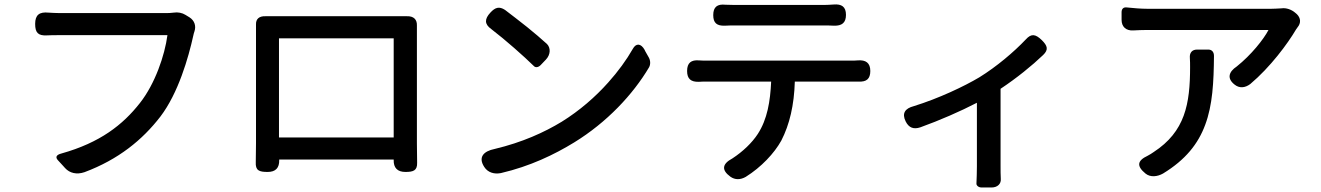

<svg xmlns="http://www.w3.org/2000/svg" viewBox="-20 -758 5860 852"><path d="M485 -602C590 -602 694 -602 723 -602C711 -512 668 -386 601 -301C525 -204 424 -125 253 -77C229 -71 225 -60 237 -47L260 -22L269 -12C289 10 320 18 355 6C505 -50 612 -137 692 -241C771 -345 816 -501 838 -601C839 -607 841 -613 843 -619C851 -643 843 -667 821 -681L803 -692C789 -701 769 -705 751 -702C738 -700 726 -700 717 -700C668 -700 306 -700 242 -700C228 -700 212 -701 195 -702C155 -706 136 -692 136 -652C136 -613 149 -599 188 -601C205 -602 223 -602 242 -602C274 -602 380 -602 485 -602Z M1600 -50H1727V-48C1726 -13 1744 5 1779 5C1814 5 1832 -1 1831 -36C1831 -65 1830 -102 1830 -122C1830 -168 1830 -551 1830 -603C1830 -617 1830 -631 1830 -645C1831 -671 1816 -687 1786 -686C1769 -686 1753 -686 1741 -686C1684 -686 1269 -686 1209 -686C1195 -686 1178 -686 1158 -686C1129 -687 1115 -673 1116 -649C1116 -633 1116 -617 1116 -603C1116 -557 1116 -171 1116 -122C1116 -100 1115 -66 1115 -39C1113 -1 1130 5 1168 5C1203 5 1220 -13 1219 -48V-50H1473ZM1472 -148H1218V-588H1472H1727V-148Z M2319 -638C2285 -665 2250 -692 2221 -714C2195 -731 2177 -725 2156 -702C2130 -674 2129 -651 2160 -629C2224 -580 2304 -509 2350 -464C2356 -458 2368 -458 2379 -469L2400 -491L2402 -493C2424 -516 2424 -546 2407 -563C2382 -586 2351 -612 2319 -638ZM2679 -392C2622 -328 2552 -267 2473 -218C2396 -171 2297 -126 2175 -97C2125 -87 2101 -60 2129 -17C2145 8 2174 16 2203 10C2332 -20 2440 -72 2528 -126C2673 -215 2789 -339 2860 -459C2867 -471 2867 -489 2859 -503L2842 -533L2841 -536C2824 -567 2802 -567 2788 -541C2760 -492 2723 -441 2679 -392Z M3440 -645C3525 -645 3609 -645 3636 -645C3650 -645 3665 -645 3681 -644C3716 -643 3734 -657 3734 -692C3734 -728 3715 -741 3679 -738C3664 -737 3650 -736 3636 -736C3608 -736 3524 -736 3440 -736C3356 -736 3270 -736 3240 -736C3227 -736 3213 -737 3199 -737C3163 -741 3145 -727 3145 -691C3145 -656 3161 -643 3196 -644C3211 -645 3226 -645 3241 -645C3271 -645 3356 -645 3440 -645ZM3633 -396H3759C3768 -396 3779 -396 3790 -396C3825 -394 3842 -408 3842 -443C3842 -479 3822 -493 3786 -490C3776 -489 3766 -489 3759 -489C3704 -489 3176 -489 3118 -489C3106 -489 3094 -489 3082 -490C3047 -493 3029 -479 3029 -443C3029 -408 3046 -394 3081 -395C3093 -396 3106 -396 3118 -396H3259H3402C3398 -308 3385 -229 3343 -164C3317 -124 3276 -85 3230 -55C3185 -31 3180 -4 3221 26C3242 41 3266 40 3289 27C3358 -16 3416 -78 3447 -134C3484 -206 3504 -292 3507 -396Z M4420 -192V-364C4491 -411 4560 -467 4609 -514C4634 -538 4628 -555 4603 -580C4576 -606 4557 -611 4532 -583C4479 -527 4402 -462 4326 -415C4259 -375 4145 -321 4035 -287C3996 -277 3981 -255 3999 -219C4013 -191 4034 -183 4064 -193C4150 -224 4242 -264 4315 -302V-20C4315 3 4314 35 4313 56C4312 64 4321 74 4336 74H4368H4380C4407 74 4423 57 4421 36C4420 18 4420 -3 4420 -20Z M5345 -719C5222 -719 5099 -719 5072 -719C5041 -719 5010 -722 4980 -725C4966 -727 4957 -719 4957 -704V-673V-670C4957 -639 4977 -621 5009 -623C5030 -624 5050 -625 5072 -625C5124 -625 5546 -625 5609 -625C5587 -583 5532 -514 5468 -463C5432 -439 5424 -410 5458 -383C5480 -365 5505 -368 5528 -385C5617 -460 5694 -564 5731 -627C5733 -630 5735 -633 5738 -637C5754 -656 5752 -678 5735 -695L5728 -701C5711 -716 5687 -724 5667 -721C5650 -720 5632 -719 5620 -719C5592 -719 5468 -719 5345 -719ZM5328 -204C5361 -292 5366 -394 5367 -510C5367 -528 5357 -538 5342 -538H5311H5292C5270 -538 5258 -524 5260 -501C5261 -487 5261 -474 5261 -460C5261 -297 5239 -174 5099 -83C5091 -77 5082 -72 5073 -67C5026 -45 5023 -21 5063 12C5085 30 5116 26 5141 12C5241 -49 5297 -120 5328 -204Z"/></svg>

Font: GenSenRounded2 TW M
Style: Regular
Weight: 500
Version: Version 2.100;PS 2.1;hotconv 16.6.51;makeotf.lib2.5.65220 DE